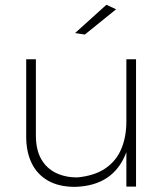

<svg xmlns="http://www.w3.org/2000/svg" viewBox="-20 -762 680 784"><path d="M286 1Q220 1 175.8 -24.5Q131.5 -50 109.2 -96Q87 -142 87 -203.5V-520H126.5V-210Q126.5 -150.5 148.2 -112.5Q170 -74.5 208.2 -56Q246.5 -37.5 295 -37.5Q365.5 -44 410 -74.2Q454.5 -104.5 475.2 -153.8Q496 -203 496 -265.5V-520H535.5V0H496V-140.5Q444.5 -3 286 1ZM326.5 -621 286.5 -627 414.5 -742.5 454 -724Z"/></svg>

Font: Argentum Novus ExtraLight
Style: Regular
Weight: 250
Designer: Julieta Ulanovsky (font) & Cristiano Sobral (main changes)
Foundry: Julieta Ulanovsky (font) & Cristiano Sobral (main changes)
Version: Version 3.00;November 27, 2020;FontCreator 13.0.0.2655 64-bi